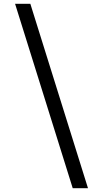

<svg xmlns="http://www.w3.org/2000/svg" viewBox="-20 -843 540 1006"><path d="M441 143H361L59 -823H139Z"/></svg>

Font: Iosevka Term
Style: Regular
Weight: 400
Monospace: yes
Designer: Belleve Invis
Foundry: Belleve Invis
Version: Version 30.0.1